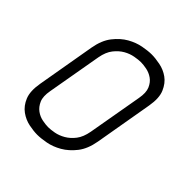

<svg xmlns="http://www.w3.org/2000/svg" viewBox="-149 -612 719 719"><g transform="rotate(45 210.5 -252.0)"><path d="M291 -144 329 -361Q335 -394 326.5 -413.5Q318 -433 303 -443.5Q288 -454 270.5 -457.5Q253 -461 240 -461Q227 -461 207.5 -457.5Q188 -454 169.5 -443.5Q151 -433 135.5 -413.5Q120 -394 114 -361L76 -144Q70 -111 78.5 -91.5Q87 -72 102 -61Q117 -50 135 -46.5Q153 -43 166 -43Q179 -43 198 -46.5Q217 -50 236 -61Q255 -72 270 -91.5Q285 -111 291 -144ZM336 -137Q328 -91 306 -63Q284 -35 257 -19.5Q230 -4 203 1Q176 6 157 6Q138 6 113 1Q88 -4 66.5 -19.5Q45 -35 33.5 -63Q22 -91 30 -137L70 -368Q78 -414 100 -442Q122 -470 148.5 -485Q175 -500 202 -505Q229 -510 248 -510Q267 -510 292.5 -505Q318 -500 339 -485Q360 -470 372 -442Q384 -414 376 -368Z"/></g></svg>

Font: Marvel
Style: Italic
Weight: 400
Italic angle: -12°
Designer: Carolina Trebol
Foundry: Carolina Trebol
Version: Version 1.001